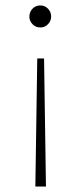

<svg xmlns="http://www.w3.org/2000/svg" viewBox="-20 -490 299 706"><path d="M110 196 117 -275H142L149 196ZM128 -389Q111 -389 99.5 -401Q88 -413 88 -429Q88 -446 99.5 -458Q111 -470 128 -470Q145 -470 156.5 -458Q168 -446 168 -429Q168 -413 156.5 -401Q145 -389 128 -389Z"/></svg>

Font: Outfit Thin Thin
Style: Regular
Weight: 250
Version: Version 1.100;gftools[0.9.27]